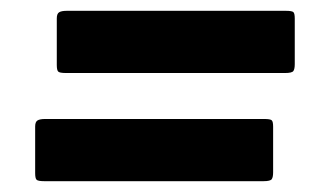

<svg xmlns="http://www.w3.org/2000/svg" viewBox="-20 -565 600 355"><path d="M103.5 -545H508.5Q520 -545 522.5 -542.5Q525 -540 525 -531V-446.5Q525 -437.5 522.5 -433.8Q520 -430 507 -430H102Q90 -430 87.5 -432.8Q85 -435.5 85 -445V-531Q85 -539.5 89.2 -542.2Q93.5 -545 103.5 -545ZM63.5 -345H468.5Q480 -345 482.5 -342.5Q485 -340 485 -331V-246.5Q485 -237.5 482.5 -233.8Q480 -230 467 -230H62Q50 -230 47.5 -232.8Q45 -235.5 45 -245V-331Q45 -339.5 49.2 -342.2Q53.5 -345 63.5 -345Z"/></svg>

Font: Besley* Fatface
Style: Italic
Weight: 900
Italic angle: -13°
Designer: Owen Earl
Foundry: indestructible type*
Version: Version 3.000; ttfautohint (v1.8.3)